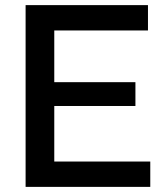

<svg xmlns="http://www.w3.org/2000/svg" viewBox="-20 -730 643 750"><path d="M567 -99H192V-316H509V-409H192V-611H558V-710H80V0H567Z"/></svg>

Font: FIGSv2-sans-serif SemiBold
Style: Regular
Weight: 600
Designer: Matt McInerney, Pablo Impallari, Rodrigo Fuenzalida,Mirko Velimirovic
Foundry: Matt McInerney, Pablo Impallari, Rodrigo Fuenzalida
Version: Version 4.021;hotconv 1.0.109;makeotfexe 2.5.65596